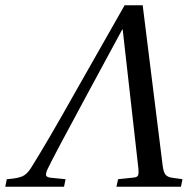

<svg xmlns="http://www.w3.org/2000/svg" viewBox="-42 -712 716 732"><path d="M-22 0 -16.1 -28.8Q25.4 -31.7 43.7 -40Q62 -48.3 77.1 -73.2Q142.6 -178.2 237.8 -348.1L433.1 -691.9H502L578.1 -81.1Q581.5 -54.7 589.4 -45.7Q597.2 -36.6 615.2 -34.2L653.8 -28.8L647.9 0H401.9L408.2 -28.8L469.2 -35.2Q481.9 -36.6 484.6 -44.2Q487.3 -51.8 485.8 -67.9L425.8 -599.1H423.8L285.2 -342.8Q159.7 -110.8 138.2 -64.9Q130.9 -47.4 134.5 -41.5Q138.2 -35.6 152.8 -34.2L208 -28.8L202.1 0Z"/></svg>

Font: Linguistics Pro
Style: Italic
Weight: 400
Italic angle: -12°
Designer: Stefan Peev, Context Ltd
Foundry: Stefan Peev, Context Ltd
Version: Version 001.000